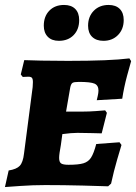

<svg xmlns="http://www.w3.org/2000/svg" viewBox="-22 -748 550 776"><path d="M255 -82Q295 -82 315 -88Q335 -94 346 -111Q357 -128 367 -166L461 -173L469 -162Q465 -149 451.5 -103Q438 -57 427 -6L415 5Q392 4 313 2Q234 0 161 0Q111 0 61.5 3.5Q12 7 -2 8L13 -59Q45 -64 58 -78Q71 -92 75 -127L110 -396Q111 -404 111 -416Q111 -429 107 -433.5Q103 -438 92 -438L70 -437L62 -447L76 -505Q94 -504 145 -503Q196 -502 253 -502Q423 -502 501 -512L508 -501Q504 -488 491.5 -441.5Q479 -395 472 -349L369 -343Q370 -347 373 -360Q376 -373 376 -382Q376 -403 360 -410Q344 -417 297 -417Q277 -417 271 -413Q265 -409 262 -395L245 -297H313Q338 -297 365 -299Q392 -301 403 -302L410 -292L389 -209Q379 -209 350.5 -210Q322 -211 291 -211Q267 -211 230 -206L224 -162Q217 -125 217 -110Q217 -93 225 -87.5Q233 -82 255 -82ZM155 -644Q155 -682 177.5 -705Q200 -728 237 -728Q266 -728 282 -712Q298 -696 298 -667Q298 -629 275.5 -606Q253 -583 216 -583Q187 -583 171 -599.5Q155 -616 155 -644ZM334 -644Q334 -681 357 -704.5Q380 -728 417 -728Q446 -728 462 -712Q478 -696 478 -667Q478 -630 455 -606.5Q432 -583 396 -583Q367 -583 350.5 -599Q334 -615 334 -644Z"/></svg>

Font: Alegreya SC ExtraBold
Style: Italic
Weight: 800
Italic angle: -7°
Designer: Juan Pablo del Peral
Foundry: Huerta Tipografica
Version: Version 2.007; ttfautohint (v1.6)